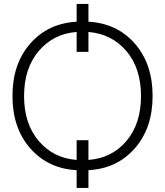

<svg xmlns="http://www.w3.org/2000/svg" viewBox="-20 -850 832 970"><path d="M367.2 -42V-141.6H426.8V-42Q544.9 -50.8 618.7 -137.7Q692.4 -224.6 692.4 -364.7Q692.4 -504.9 618.7 -591.8Q544.9 -678.7 426.8 -688.5V-587.9H367.2V-688.5Q250 -679.7 175.8 -592.3Q101.6 -504.9 101.6 -364.7Q101.6 -224.6 175.8 -137.7Q250 -50.8 367.2 -42ZM426.8 -740.2Q571.3 -732.4 661.1 -629.9Q751 -527.3 751 -365.2Q751 -203.1 661.1 -100.6Q571.3 2 426.8 9.8V99.6H367.2V9.8Q222.7 2 132.8 -100.6Q43 -203.1 43 -365.2Q43 -527.3 132.8 -629.9Q222.7 -732.4 367.2 -740.2V-830.1H426.8Z"/></svg>

Font: Gen Shin Gothic Light
Style: Regular
Weight: 200
Designer: [Source Han Sans]
Ryoko NISHIZUKA  (kana & ideographs); Paul D. Hunt (Latin, Greek & Cyrillic); Wenlong ZHANG  (bopomofo
Version: Version 1.002.20150607